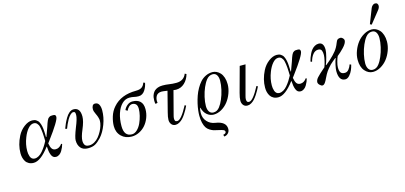

<svg xmlns="http://www.w3.org/2000/svg" viewBox="-80 -1309 4578 2170"><g transform="rotate(-15 2209.0 -224.0)"><path d="M54 -132Q54 -228 103 -325Q132 -382 181 -419Q230 -456 276 -456Q290 -456 302.5 -453Q315 -450 324.5 -443Q334 -436 341.5 -429Q349 -422 354.5 -409.5Q360 -397 364 -386.5Q368 -376 371 -359.5Q374 -343 375.5 -330.5Q377 -318 378 -299Q379 -280 379.5 -267Q380 -254 380 -234H385Q404 -282 423 -338Q433 -368 437.5 -381.5Q442 -395 449.5 -411Q457 -427 462 -432.5Q467 -438 476.5 -444Q486 -450 495 -451Q504 -452 520 -452Q539 -452 545.5 -445Q552 -438 552 -424Q552 -380 407 -186L386 -158Q393 -114 408 -93Q423 -72 452 -72Q495 -72 526 -116L536 -110Q531 -92 524 -75Q517 -58 504.5 -36.5Q492 -15 473 -1.5Q454 12 432 12Q412 12 399 1Q386 -10 378 -31.5Q370 -53 367 -74.5Q364 -96 362 -126H358Q254 12 172 12Q140 12 116 -1Q92 -14 79 -35Q66 -56 60 -80Q54 -104 54 -132ZM134 -136Q134 -120 136 -105Q138 -90 144 -72Q150 -54 163 -43Q176 -32 196 -32Q220 -32 244 -46Q268 -60 289 -85Q310 -110 327 -136Q344 -162 360 -193Q359 -224 358.5 -244Q358 -264 356 -288Q354 -312 351.5 -327.5Q349 -343 345.5 -359.5Q342 -376 336 -386Q330 -396 323 -404Q316 -412 306 -416Q296 -420 284 -420Q250 -420 218 -383Q186 -346 164 -288Q134 -212 134 -136Z M614 -268Q624 -296 636 -323Q648 -350 667 -383Q686 -416 710 -436Q734 -456 760 -456Q838 -456 838 -352Q838 -298 800 -209Q766 -130 766 -86Q766 -54 779.5 -35Q793 -16 830 -16Q860 -16 890 -33Q920 -50 942 -77Q964 -104 981 -136Q998 -168 1007 -198.5Q1016 -229 1016 -252Q1016 -264 1015 -272Q1014 -280 1008 -299Q1002 -318 991 -340Q973 -376 973 -400Q973 -424 982.5 -440Q992 -456 1012 -456Q1044 -456 1058 -429.5Q1072 -403 1072 -362Q1072 -282 1041 -199.5Q1010 -117 964 -66Q926 -25 893 -6.5Q860 12 807 12Q751 12 722.5 -21.5Q694 -55 694 -110Q694 -147 734 -249Q774 -346 774 -386Q774 -411 769 -418.5Q764 -426 749 -426Q733 -426 714.5 -408Q696 -390 680.5 -363Q665 -336 653.5 -310Q642 -284 634 -262Z M1152 -154Q1152 -204 1170 -263.5Q1188 -323 1228 -368Q1322 -476 1498 -476Q1524 -476 1543 -481.5Q1562 -487 1573.5 -498Q1585 -509 1590.5 -519Q1596 -529 1602 -544L1620 -536Q1616 -514 1608 -493.5Q1600 -473 1587 -452.5Q1574 -432 1555 -420Q1536 -408 1512 -408Q1482 -408 1459 -414Q1436 -420 1405 -420Q1356 -420 1317.5 -382Q1279 -344 1257.5 -278.5Q1236 -213 1236 -132Q1236 -12 1328 -12Q1360 -12 1389 -39.5Q1418 -67 1436.5 -107.5Q1455 -148 1465.5 -191.5Q1476 -235 1476 -270Q1476 -310 1459 -326Q1442 -342 1418 -342Q1396 -342 1378 -325Q1360 -308 1348 -282L1326 -296Q1340 -327 1367 -348.5Q1394 -370 1426 -370Q1484 -370 1516 -340Q1548 -310 1548 -248Q1548 -196 1529.5 -148Q1511 -100 1480.5 -65Q1450 -30 1407.5 -9Q1365 12 1320 12Q1246 12 1199 -34Q1152 -80 1152 -154Z M1802 -456Q1842 -456 1880 -450Q1916 -444 1962 -444Q2050 -444 2080 -520L2098 -511Q2082 -450 2039.5 -410Q1997 -370 1938 -370Q1927 -370 1909 -373L1838 -101Q1831 -76 1831 -62Q1831 -54 1832 -48Q1833 -42 1835.5 -36Q1838 -30 1845 -27Q1852 -24 1861 -24Q1907 -24 1987 -176L2002 -167Q1990 -142 1980 -123Q1970 -104 1952 -77Q1934 -50 1917 -32Q1900 -14 1877.5 -1Q1855 12 1833 12Q1802 12 1784.5 -9.5Q1767 -31 1767 -62Q1767 -94 1782 -150L1842 -384Q1792 -392 1775 -392Q1752 -392 1736 -384Q1720 -376 1711.5 -362Q1703 -348 1699.5 -333Q1696 -318 1696 -302Q1696 -291 1698 -281L1673 -275Q1668 -290 1668 -312Q1668 -334 1671 -353Q1674 -372 1683.5 -391.5Q1693 -411 1707.5 -424.5Q1722 -438 1746 -447Q1770 -456 1802 -456Z M2216 -104Q2216 -63 2233 -37.5Q2250 -12 2282 -12Q2304 -12 2322 -22Q2340 -32 2354.5 -51Q2369 -70 2378.5 -87.5Q2388 -105 2399 -130Q2420 -178 2433 -235.5Q2446 -293 2446 -340Q2446 -381 2430 -406.5Q2414 -432 2382 -432Q2360 -432 2341.5 -422Q2323 -412 2308.5 -393.5Q2294 -375 2284 -356.5Q2274 -338 2263 -314Q2242 -266 2229 -208.5Q2216 -151 2216 -104ZM2116 -18Q2116 -46 2120 -81Q2124 -116 2133.5 -158Q2143 -200 2157.5 -241.5Q2172 -283 2194 -322Q2216 -361 2242.5 -390.5Q2269 -420 2306.5 -438Q2344 -456 2386 -456Q2410 -456 2433.5 -445Q2457 -434 2476 -413Q2495 -392 2506.5 -357.5Q2518 -323 2518 -280Q2518 -228 2498.5 -175Q2479 -122 2447 -81Q2415 -40 2370 -14Q2325 12 2278 12Q2236 12 2201 -17Q2166 -46 2151 -102L2147 -101Q2140 -74 2140 -40Q2140 18 2176.5 58Q2213 98 2268 106Q2394 124 2394 210Q2394 240 2374.5 260Q2355 280 2328 282L2322 260Q2336 258 2346 251.5Q2356 245 2356 234Q2356 218 2339 210.5Q2322 203 2284 195Q2252 189 2231 182.5Q2210 176 2186 161Q2162 146 2148 124Q2134 102 2125 66Q2116 30 2116 -18Z M2608 -62Q2608 -94 2623 -150L2703 -444H2771L2679 -101Q2672 -76 2672 -62Q2672 -54 2673 -48Q2674 -42 2677 -36Q2680 -30 2686 -27Q2692 -24 2702 -24Q2747 -24 2827 -176L2842 -167Q2829 -142 2819.5 -123.5Q2810 -105 2791.5 -77.5Q2773 -50 2756.5 -32Q2740 -14 2718 -1Q2696 12 2674 12Q2642 12 2625 -9.5Q2608 -31 2608 -62Z M2916 -132Q2916 -228 2965 -325Q2994 -382 3043 -419Q3092 -456 3138 -456Q3152 -456 3164.5 -453Q3177 -450 3186.5 -443Q3196 -436 3203.5 -429Q3211 -422 3216.5 -409.5Q3222 -397 3226 -386.5Q3230 -376 3233 -359.5Q3236 -343 3237.5 -330.5Q3239 -318 3240 -299Q3241 -280 3241.5 -267Q3242 -254 3242 -234H3247Q3266 -282 3285 -338Q3295 -368 3299.5 -381.5Q3304 -395 3311.5 -411Q3319 -427 3324 -432.5Q3329 -438 3338.5 -444Q3348 -450 3357 -451Q3366 -452 3382 -452Q3401 -452 3407.5 -445Q3414 -438 3414 -424Q3414 -380 3269 -186L3248 -158Q3255 -114 3270 -93Q3285 -72 3314 -72Q3357 -72 3388 -116L3398 -110Q3393 -92 3386 -75Q3379 -58 3366.5 -36.5Q3354 -15 3335 -1.5Q3316 12 3294 12Q3274 12 3261 1Q3248 -10 3240 -31.5Q3232 -53 3229 -74.5Q3226 -96 3224 -126H3220Q3116 12 3034 12Q3002 12 2978 -1Q2954 -14 2941 -35Q2928 -56 2922 -80Q2916 -104 2916 -132ZM2996 -136Q2996 -120 2998 -105Q3000 -90 3006 -72Q3012 -54 3025 -43Q3038 -32 3058 -32Q3082 -32 3106 -46Q3130 -60 3151 -85Q3172 -110 3189 -136Q3206 -162 3222 -193Q3221 -224 3220.5 -244Q3220 -264 3218 -288Q3216 -312 3213.5 -327.5Q3211 -343 3207.5 -359.5Q3204 -376 3198 -386Q3192 -396 3185 -404Q3178 -412 3168 -416Q3158 -420 3146 -420Q3112 -420 3080 -383Q3048 -346 3026 -288Q2996 -212 2996 -136Z M3488 -284Q3493 -305 3500.5 -326Q3508 -347 3520 -371.5Q3532 -396 3547 -414Q3562 -432 3583 -444Q3604 -456 3628 -456Q3688 -456 3688 -370Q3688 -342 3673 -285Q3658 -228 3646 -202L3650 -199Q3663 -208 3699 -240Q3752 -288 3781 -325Q3810 -362 3828 -410Q3838 -438 3850 -447Q3862 -456 3882 -456Q3898 -456 3911 -442.5Q3924 -429 3924 -416Q3924 -399 3912 -378.5Q3900 -358 3879 -336Q3858 -314 3841.5 -299Q3825 -284 3802 -265Q3792 -246 3781 -205.5Q3770 -165 3770 -140Q3770 -97 3784 -78.5Q3798 -60 3832 -60Q3859 -60 3878.5 -85Q3898 -110 3907 -139L3924 -132Q3917 -102 3904 -71Q3891 -40 3867.5 -14Q3844 12 3818 12Q3742 12 3742 -105Q3742 -128 3752 -175.5Q3762 -223 3774 -248L3768 -249Q3758 -242 3733.5 -221Q3709 -200 3702 -193Q3666 -154 3648.5 -129Q3631 -104 3608 -56Q3601 -41 3596.5 -32.5Q3592 -24 3584 -12Q3576 0 3567.5 6Q3559 12 3550 12Q3537 12 3519.5 -4.5Q3502 -21 3502 -38Q3502 -63 3526 -90.5Q3550 -118 3623 -181Q3634 -206 3644 -250.5Q3654 -295 3654 -316Q3654 -334 3652.5 -345Q3651 -356 3646.5 -368Q3642 -380 3632 -386Q3622 -392 3606 -392Q3570 -392 3544 -360Q3518 -328 3505 -277Z M4080 -104Q4080 -63 4097 -37.5Q4114 -12 4146 -12Q4168 -12 4186 -22Q4204 -32 4218.5 -51Q4233 -70 4242.5 -87.5Q4252 -105 4263 -130Q4284 -178 4297 -235.5Q4310 -293 4310 -340Q4310 -381 4294 -406.5Q4278 -432 4246 -432Q4224 -432 4205.5 -422Q4187 -412 4172.5 -393.5Q4158 -375 4148 -356.5Q4138 -338 4127 -314Q4106 -266 4093 -208.5Q4080 -151 4080 -104ZM4008 -164Q4008 -216 4028 -269Q4048 -322 4080 -363Q4112 -404 4157.5 -430Q4203 -456 4250 -456Q4274 -456 4297.5 -445Q4321 -434 4340 -413Q4359 -392 4370.5 -357.5Q4382 -323 4382 -280Q4382 -228 4362.5 -175Q4343 -122 4311 -81Q4279 -40 4234 -14Q4189 12 4142 12Q4089 12 4048.5 -34Q4008 -80 4008 -164ZM4246 -518 4313 -689Q4321 -708 4334.5 -719Q4348 -730 4361 -730Q4380 -730 4388 -719.5Q4396 -709 4396 -695Q4396 -670 4371 -641L4265 -508Z"/></g></svg>

Font: Old Standard TT
Style: Italic
Weight: 400
Italic angle: -15.2°
Designer: Alexey Kryukov <alexios@thessalonica.org.ru>
Version: Version 2.2